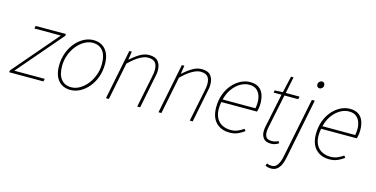

<svg xmlns="http://www.w3.org/2000/svg" viewBox="-95 -1106 3486 1779"><g transform="rotate(15 1648.5 -217.0)"><path d="M-10 0 -8 -18 364 -452H110L116 -478H406L404 -460L32 -26H324L318 0Z M578 12Q530 12 494.5 -10Q459 -32 439.5 -74Q420 -116 420 -176Q420 -243 440.5 -300Q461 -357 496.5 -399.5Q532 -442 576.5 -466Q621 -490 670 -490Q718 -490 753.5 -468Q789 -446 808.5 -404Q828 -362 828 -302Q828 -235 807.5 -178Q787 -121 751.5 -78.5Q716 -36 671.5 -12Q627 12 578 12ZM580 -14Q621 -14 660 -36.5Q699 -59 730.5 -98Q762 -137 781 -188Q800 -239 800 -296Q800 -379 765.5 -421.5Q731 -464 668 -464Q628 -464 588.5 -441.5Q549 -419 517.5 -380Q486 -341 467 -290Q448 -239 448 -182Q448 -100 482.5 -57Q517 -14 580 -14Z M918 0 1014 -478H1038L1026 -400H1030Q1072 -439 1115.5 -464.5Q1159 -490 1202 -490Q1264 -490 1290 -457.5Q1316 -425 1316 -374Q1316 -356 1314.5 -343.5Q1313 -331 1308 -310L1246 0H1218L1280 -306Q1285 -329 1286.5 -342Q1288 -355 1288 -370Q1288 -417 1267 -440.5Q1246 -464 1198 -464Q1165 -464 1120 -439Q1075 -414 1018 -358L946 0Z M1422 0 1518 -478H1542L1530 -400H1534Q1576 -439 1619.5 -464.5Q1663 -490 1706 -490Q1768 -490 1794 -457.5Q1820 -425 1820 -374Q1820 -356 1818.5 -343.5Q1817 -331 1812 -310L1750 0H1722L1784 -306Q1789 -329 1790.5 -342Q1792 -355 1792 -370Q1792 -417 1771 -440.5Q1750 -464 1702 -464Q1669 -464 1624 -439Q1579 -414 1522 -358L1450 0Z M2106 12Q2024 12 1975 -38Q1926 -88 1926 -184Q1926 -252 1947 -308.5Q1968 -365 2003.5 -405.5Q2039 -446 2082.5 -468Q2126 -490 2172 -490Q2223 -490 2254.5 -468.5Q2286 -447 2300 -409Q2314 -371 2314 -322Q2314 -306 2312.5 -291.5Q2311 -277 2308 -264.5Q2305 -252 2302 -242H1960Q1945 -162 1962.5 -111.5Q1980 -61 2019 -37.5Q2058 -14 2108 -14Q2146 -14 2175.5 -26.5Q2205 -39 2232 -58L2246 -40Q2219 -19 2184.5 -3.5Q2150 12 2106 12ZM1966 -268H2280Q2283 -283 2284.5 -297.5Q2286 -312 2286 -328Q2286 -362 2275 -393Q2264 -424 2238.5 -444Q2213 -464 2170 -464Q2125 -464 2083 -438.5Q2041 -413 2010 -369Q1979 -325 1966 -268Z M2503 12Q2451 12 2430 -15.5Q2409 -43 2409 -80Q2409 -92 2410 -102Q2411 -112 2413 -124L2481 -452H2405L2409 -474L2487 -478L2523 -636H2547L2515 -478H2647L2641 -452H2509L2441 -122Q2440 -113 2438.5 -104Q2437 -95 2437 -84Q2437 -50 2451.5 -32Q2466 -14 2505 -14Q2522 -14 2537.5 -18.5Q2553 -23 2565 -30L2577 -12Q2564 -3 2545.5 4.5Q2527 12 2503 12Z M2565 234Q2547 234 2533 230.5Q2519 227 2507 220L2517 198Q2528 204 2540 206Q2552 208 2565 208Q2597 208 2617 179Q2637 150 2647 104L2765 -478H2793L2677 100Q2669 141 2654.5 171Q2640 201 2618 217.5Q2596 234 2565 234ZM2805 -600Q2793 -600 2785 -608Q2777 -616 2777 -628Q2777 -646 2788.5 -657Q2800 -668 2813 -668Q2825 -668 2833 -660Q2841 -652 2841 -638Q2841 -622 2830 -611Q2819 -600 2805 -600Z M3063 12Q2981 12 2932 -38Q2883 -88 2883 -184Q2883 -252 2904 -308.5Q2925 -365 2960.5 -405.5Q2996 -446 3039.5 -468Q3083 -490 3129 -490Q3180 -490 3211.5 -468.5Q3243 -447 3257 -409Q3271 -371 3271 -322Q3271 -306 3269.5 -291.5Q3268 -277 3265 -264.5Q3262 -252 3259 -242H2917Q2902 -162 2919.5 -111.5Q2937 -61 2976 -37.5Q3015 -14 3065 -14Q3103 -14 3132.5 -26.5Q3162 -39 3189 -58L3203 -40Q3176 -19 3141.5 -3.5Q3107 12 3063 12ZM2923 -268H3237Q3240 -283 3241.5 -297.5Q3243 -312 3243 -328Q3243 -362 3232 -393Q3221 -424 3195.5 -444Q3170 -464 3127 -464Q3082 -464 3040 -438.5Q2998 -413 2967 -369Q2936 -325 2923 -268Z"/></g></svg>

Font: Source Sans Variable
Style: Italic
Weight: 200
Italic angle: -11°
Designer: Paul D. Hunt
Foundry: Adobe Systems Incorporated
Version: Version 3.006;hotconv 1.0.111;makeotfexe 2.5.65597